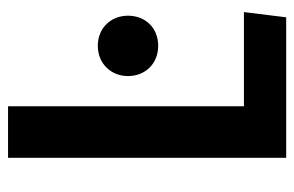

<svg xmlns="http://www.w3.org/2000/svg" viewBox="-147 -584 731 477"><g transform="rotate(-90 218.5 -345.5)"><path d="M193 -691H65V0H414L427 -105H193ZM343 -468C299 -468 268 -435 268 -393C268 -350 299 -318 343 -318C388 -318 418 -350 418 -393C418 -435 388 -468 343 -468Z"/></g></svg>

Font: Fira Sans Condensed Medium
Style: Regular
Weight: 500
Width: 3
Designer: Carrois Corporate & Edenspiekermann AG
Foundry: Carrois Corporate GbR & Edenspiekermann AG
Version: Version 4.202;PS 004.202;hotconv 1.0.88;makeotf.lib2.5.64775